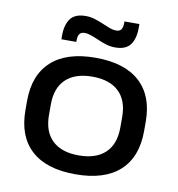

<svg xmlns="http://www.w3.org/2000/svg" viewBox="-78 -746 771 831"><g transform="rotate(10 307.5 -331.0)"><path d="M307.5 13.5Q180 13.5 113.5 -47.2Q47 -108 47 -222.5V-263.5Q47 -377 113.8 -437.8Q180.5 -498.5 307.5 -498.5Q435 -498.5 501.8 -437.8Q568.5 -377 568.5 -263.5V-222.5Q568.5 -108 501.8 -47.2Q435 13.5 307.5 13.5ZM307.5 -69.5Q383.5 -69.5 424 -108Q464.5 -146.5 464.5 -219.5V-266.5Q464.5 -338.5 424.2 -377Q384 -415.5 307.5 -415.5Q232 -415.5 191.5 -377Q151 -338.5 151 -266.5V-219.5Q151 -146.5 191.5 -108Q232 -69.5 307.5 -69.5ZM381.5 -557Q361 -557 341.8 -563Q322.5 -569 305 -576.8Q287.5 -584.5 271.5 -590.2Q255.5 -596 241.5 -596Q226 -596 219.2 -586.5Q212.5 -577 212.5 -558V-551.5H147V-568.5Q147 -615 166.8 -642Q186.5 -669 234 -669Q255 -669 274 -663Q293 -657 310.5 -649.5Q328 -642 343.8 -636Q359.5 -630 374 -630Q389.5 -630 396 -639.8Q402.5 -649.5 402.5 -668V-675H468V-657.5Q468 -610.5 448.2 -583.8Q428.5 -557 381.5 -557Z"/></g></svg>

Font: Anek Gurmukhi Medium SemiExpanded
Style: Regular
Weight: 500
Width: 6
Version: Version 1.003